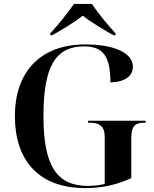

<svg xmlns="http://www.w3.org/2000/svg" viewBox="-20 -951 788 981"><path d="M237 -781V-771H247C288 -794 361 -837 403 -871C445 -837 518 -794 560 -771H570V-781C532 -821 480 -886 449 -931H358C327 -886 275 -821 237 -781ZM415 10C504 10 577 -7 651 -41V-250C651 -303 669 -324 714 -324H724V-334H430V-324H440C489 -324 515 -304 515 -254V-11C490 -5 460 -1 430 -1C269 -1 202 -105 202 -358C202 -610 263 -714 409 -714C509 -714 544 -661 544 -530C621 -532 659 -564 659 -611C659 -675 575 -724 416 -724C177 -724 56 -574 56 -358C56 -137 173 10 415 10Z"/></svg>

Font: Noto Serif Display SemiBold
Style: Regular
Weight: 600
Designer: Monotype Design Team
Foundry: Monotype Imaging Inc.
Version: Version 2.009